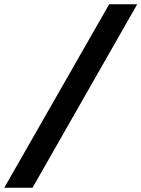

<svg xmlns="http://www.w3.org/2000/svg" viewBox="-64 -706 661 897"><path d="M446 -686H577L88 171H-44Z"/></svg>

Font: Chivo Black Italic
Style: Regular
Weight: 900
Italic angle: -8.05°
Designer: Hector Gatti
Foundry: Omnibus-Type
Version: Version 1.007